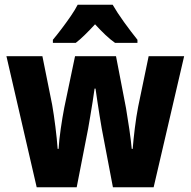

<svg xmlns="http://www.w3.org/2000/svg" viewBox="-20 -786 800 806"><path d="M407 -247Q403 -270 398 -301Q393 -332 388.5 -362.5Q384 -393 381 -414H377Q374 -390 369 -359.5Q364 -329 359 -298.5Q354 -268 350 -246L302 0H134L7 -550H158L199 -346Q206 -306 212.5 -254.5Q219 -203 222 -161H226Q228 -197 235 -245.5Q242 -294 250 -335L295 -550H467L509 -332Q516 -291 523 -243Q530 -195 533 -161H537Q540 -199 546 -248Q552 -297 560 -338L604 -550H753L625 0H454ZM453 -766Q472 -733 500.5 -693.5Q529 -654 557 -619V-606H463Q443 -620 422.5 -639.5Q402 -659 379 -684Q356 -659 335.5 -639Q315 -619 298 -606H202V-619Q218 -638 238.5 -665Q259 -692 277.5 -719Q296 -746 306 -766Z"/></svg>

Font: Noto Sans Arabic Cond ExtBd
Style: Regular
Weight: 800
Width: 3
Designer: Monotype Design Team, Nadine Chahine, Nizar Qandah and Khaled Hosny
Foundry: Monotype Imaging Inc.
Version: Version 2.012; ttfautohint (v1.8.4.7-5d5b)